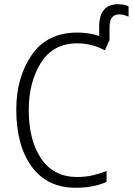

<svg xmlns="http://www.w3.org/2000/svg" viewBox="-20 -878 628 908"><path d="M538 -858Q449 -858 449 -751V-708Q401 -724 346 -724Q203 -724 130 -618Q57 -512 57 -359Q57 -190 130 -90Q203 10 338 10Q383 10 419.5 2.5Q456 -5 484 -18V-69Q456 -58 421 -49.5Q386 -41 344 -41Q234 -41 175 -127.5Q116 -214 116 -358Q116 -489 173.5 -581Q231 -673 346 -673Q414 -673 476 -640L498 -689V-750Q498 -810 544 -810Q559 -810 570.5 -806Q582 -802 588 -799V-848Q568 -858 538 -858Z"/></svg>

Font: Noto Sans UI SemiCondensed Light
Style: Regular
Weight: 300
Width: 4
Designer: Monotype Design Team
Foundry: Monotype Imaging Inc.
Version: Version 1.901